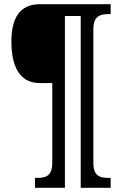

<svg xmlns="http://www.w3.org/2000/svg" viewBox="-20 -780 580 911"><path d="M146 111H288V-704H363V111H505V64H494C455 64 423 56 423 -7V-641C423 -704 455 -713 494 -713H505V-760H169C70 -760 34 -689 34 -582C34 -478 66 -386 167 -386H228V-7C228 56 196 64 157 64H146Z"/></svg>

Font: Noto Serif Armenian Condensed SemiBold
Style: Regular
Weight: 600
Width: 3
Designer: Monotype Design Team
Foundry: Monotype Imaging Inc.
Version: Version 2.008